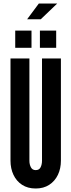

<svg xmlns="http://www.w3.org/2000/svg" viewBox="-20 -1069 408 1097"><path d="M184 8Q138.5 8 106.2 -13Q74 -34 57 -70Q40 -106 40 -151V-735H148V-151Q148 -129.5 156.5 -113.2Q165 -97 184 -97Q204 -97 212 -113.2Q220 -129.5 220 -151V-735H328V-151Q328 -106 310.8 -70Q293.5 -34 261.2 -13Q229 8 184 8ZM208 -796V-894H301V-796ZM67 -796V-894H160V-796ZM135 -959 202 -1049H307L213 -959Z"/></svg>

Font: League Gothic
Style: Regular
Weight: 400
Designer: The League of Moveable Type
Version: Version 2.001